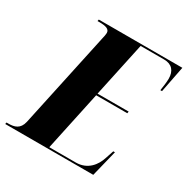

<svg xmlns="http://www.w3.org/2000/svg" viewBox="-204 -856 976 999"><g transform="rotate(30 284.0 -357.0)"><path d="M-42 0H487L526 -158H516L499 -107C485 -63 449 -10 376 -10H217L293 -366H480L482 -377H295L365 -704H506C554 -704 577 -675 577 -629C577 -609 572 -573 569 -556H579L610 -714H108L106 -704H117C154 -704 179 -698 179 -674C179 -665 176 -651 173 -639L50 -66C39 -18 7 -10 -29 -10H-40Z"/></g></svg>

Font: Noto Serif Display Condensed Black
Style: Italic
Weight: 900
Width: 3
Italic angle: -12°
Designer: Monotype Design Team
Foundry: Monotype Imaging Inc.
Version: Version 2.009